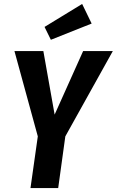

<svg xmlns="http://www.w3.org/2000/svg" viewBox="-20 -950 590 970"><path d="M310 -261 274 0H134L171 -261L53 -692H199L256 -371L400 -692H550ZM443 -831 237 -749 205 -814 395 -930Z"/></svg>

Font: Fira Sans Compressed SemiBold
Style: Italic
Weight: 600
Width: 1
Italic angle: -8°
Designer: bBox Type GmbH & Carrois Corporate GbR & Edenspiekermann AG
Foundry: bBox Type GmbH & Carrois Corporate GbR & Edenspiekermann AG
Version: Version 4.301